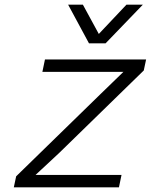

<svg xmlns="http://www.w3.org/2000/svg" viewBox="-20 -800 690 820"><path d="M39 0 49 -47 408 -397 507 -493H369H161L172 -546H604L594 -499L235 -149L132 -53H274H499L488 0ZM271 -780H334L402 -655L520 -780H590L431 -615H360Z"/></svg>

Font: Azeret Mono Thin ExtraLight
Style: Italic
Weight: 250
Italic angle: -12°
Version: Version 1.002